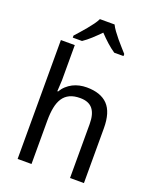

<svg xmlns="http://www.w3.org/2000/svg" viewBox="-172 -1055 932 1153"><g transform="rotate(20 294.5 -479.0)"><path d="M419.9 0V-345.2Q419.9 -408.7 394.3 -440.4Q368.7 -472.2 314 -472.2Q274.4 -472.2 247.6 -459.5Q220.7 -446.8 204.3 -421.9Q188 -397 180.9 -360.8Q173.8 -324.7 173.8 -277.8V0H85V-759.8H173.8V-534.2L169.9 -463.9H174.8Q187 -484.9 203.9 -500.2Q220.7 -515.6 240.7 -525.9Q260.7 -536.1 283.2 -541Q305.7 -545.9 329.1 -545.9Q418.5 -545.9 463.6 -499.3Q508.8 -452.6 508.8 -350.1V0ZM471.2 -797.9H412.1Q387.2 -814.5 360.8 -838.1Q334.5 -861.8 309.1 -888.7Q282.7 -861.8 256.8 -838.1Q231 -814.5 206.1 -797.9H147V-811Q159.7 -825.2 176.3 -843.8Q192.9 -862.3 209.2 -882.1Q225.6 -901.9 240 -921.6Q254.4 -941.4 262.2 -958H356Q363.8 -941.4 378.2 -921.6Q392.6 -901.9 408.9 -882.1Q425.3 -862.3 442.1 -843.8Q459 -825.2 471.2 -811Z"/></g></svg>

Font: WenQuanYi Micro Hei
Style: Regular
Weight: 400
Foundry: Ascender Corporation
Version: Version 0.2.0-beta